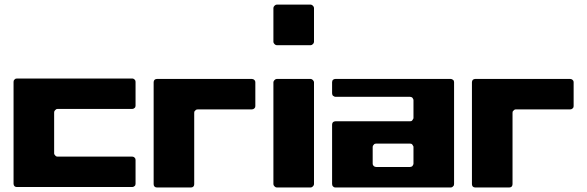

<svg xmlns="http://www.w3.org/2000/svg" viewBox="-20 -830 2600 850"><path d="M580.1 -362.3Q580.1 -359.4 579.1 -356.4Q578.1 -353.5 575.2 -351.6Q573.2 -349.6 570.3 -348.6Q568.4 -347.7 565.4 -347.7Q482.4 -347.7 400.4 -347.7Q317.4 -347.7 235.4 -347.7Q231.4 -347.7 229.5 -346.7Q226.6 -344.7 224.6 -342.8Q222.7 -340.8 220.7 -337.9Q219.7 -335.9 219.7 -332Q219.7 -287.1 219.7 -242.2Q219.7 -197.3 219.7 -152.3Q219.7 -148.4 220.7 -146.5Q222.7 -143.6 224.6 -141.6Q226.6 -138.7 229.5 -137.7Q231.4 -136.7 235.4 -136.7Q317.4 -136.7 400.4 -136.7Q482.4 -136.7 565.4 -136.7Q568.4 -136.7 570.3 -135.7Q573.2 -134.8 575.2 -132.8Q578.1 -129.9 579.1 -127.9Q580.1 -125 580.1 -122.1Q580.1 -95.7 580.1 -69.3Q580.1 -43 580.1 -16.6Q580.1 -13.7 579.1 -10.7Q578.1 -7.8 575.2 -5.9Q573.2 -3.9 570.3 -2.9Q568.4 -2 565.4 -2Q437.5 -2 309.6 -2Q182.6 -2 54.7 -2Q51.8 -2 48.8 -2.9Q46.9 -3.9 43.9 -5.9Q42 -7.8 41 -10.7Q40 -13.7 40 -16.6Q40 -128.9 40 -242.2Q40 -354.5 40 -467.8Q40 -470.7 41 -473.6Q42 -475.6 43.9 -477.5Q46.9 -480.5 48.8 -481.4Q51.8 -482.4 54.7 -482.4Q182.6 -482.4 309.6 -482.4Q437.5 -482.4 564.5 -482.4Q568.4 -482.4 570.3 -481.4Q573.2 -480.5 575.2 -478.5Q578.1 -475.6 579.1 -473.6Q580.1 -470.7 580.1 -467.8Q580.1 -441.4 580.1 -415Q580.1 -388.7 580.1 -362.3Z M1110.4 -465.8Q1110.4 -439.5 1110.4 -413.1Q1110.4 -386.7 1110.4 -360.4Q1110.4 -357.4 1109.4 -354.5Q1108.4 -352.5 1105.5 -349.6Q1103.5 -347.7 1100.6 -346.7Q1098.6 -345.7 1094.7 -345.7Q1035.2 -345.7 975.6 -345.7Q915 -345.7 855.5 -345.7Q851.6 -345.7 849.6 -344.7Q846.7 -343.8 844.7 -340.8Q842.8 -338.9 840.8 -336.9Q839.8 -334 839.8 -331.1Q839.8 -252 839.8 -172.9Q839.8 -93.8 839.8 -14.6Q839.8 -11.7 838.9 -8.8Q837.9 -6.8 835.9 -3.9Q834 -2 831.1 -1Q828.1 0 825.2 0Q788.1 0 750 0Q712.9 0 674.8 0Q671.9 0 668.9 -1Q667 -2 664.1 -3.9Q662.1 -6.8 661.1 -8.8Q660.2 -11.7 660.2 -14.6Q660.2 -127.9 660.2 -240.2Q660.2 -352.5 660.2 -465.8Q660.2 -468.8 661.1 -471.7Q662.1 -473.6 664.1 -476.6Q667 -478.5 668.9 -479.5Q671.9 -480.5 674.8 -480.5Q780.3 -480.5 884.8 -480.5Q990.2 -480.5 1094.7 -480.5Q1097.7 -480.5 1100.6 -479.5Q1103.5 -478.5 1105.5 -476.6Q1107.4 -473.6 1109.4 -471.7Q1110.4 -468.8 1110.4 -465.8Z M1190.4 -465.8Q1190.4 -470.7 1195.3 -475.6Q1200.2 -480.5 1205.1 -480.5Q1243.2 -480.5 1280.3 -480.5Q1318.4 -480.5 1355.5 -480.5Q1360.4 -480.5 1365.2 -475.6Q1370.1 -470.7 1370.1 -465.8Q1370.1 -352.5 1370.1 -240.2Q1370.1 -127 1370.1 -14.6Q1370.1 -9.8 1365.2 -4.9Q1360.4 0 1355.5 0Q1318.4 0 1280.3 0Q1243.2 0 1205.1 0Q1200.2 0 1195.3 -4.9Q1190.4 -9.8 1190.4 -14.6Q1190.4 -127 1190.4 -240.2Q1190.4 -352.5 1190.4 -465.8ZM1190.4 -794.9Q1190.4 -799.8 1195.3 -804.7Q1200.2 -809.6 1205.1 -809.6Q1243.2 -809.6 1280.3 -809.6Q1318.4 -809.6 1355.5 -809.6Q1360.4 -809.6 1365.2 -804.7Q1370.1 -799.8 1370.1 -794.9Q1370.1 -756.8 1370.1 -719.7Q1370.1 -682.6 1370.1 -644.5Q1370.1 -639.6 1365.2 -634.8Q1360.4 -629.9 1355.5 -629.9Q1318.4 -629.9 1280.3 -629.9Q1243.2 -629.9 1205.1 -629.9Q1200.2 -629.9 1195.3 -634.8Q1190.4 -639.6 1190.4 -644.5Q1190.4 -682.6 1190.4 -719.7Q1190.4 -756.8 1190.4 -794.9Z M1464.8 -480.5Q1592.8 -480.5 1719.7 -480.5Q1847.7 -480.5 1975.6 -480.5Q1978.5 -480.5 1980.5 -479.5Q1983.4 -478.5 1985.4 -476.6Q1988.3 -474.6 1989.3 -471.7Q1990.2 -468.8 1990.2 -465.8Q1990.2 -353.5 1990.2 -240.2Q1990.2 -127.9 1990.2 -15.6Q1990.2 -11.7 1989.3 -9.8Q1988.3 -6.8 1985.4 -4.9Q1983.4 -2 1980.5 -1Q1978.5 0 1975.6 0Q1847.7 0 1719.7 0Q1592.8 0 1464.8 0Q1461.9 0 1459 -1Q1457 -2 1454.1 -4.9Q1452.1 -6.8 1451.2 -9.8Q1450.2 -11.7 1450.2 -15.6Q1450.2 -81.1 1450.2 -146.5Q1450.2 -211.9 1450.2 -278.3Q1450.2 -281.2 1451.2 -284.2Q1452.1 -286.1 1454.1 -289.1Q1457 -291 1459 -292Q1461.9 -293 1464.8 -293Q1547.9 -293 1629.9 -293Q1712.9 -293 1794.9 -293Q1797.9 -293 1800.8 -293.9Q1803.7 -294.9 1805.7 -297.9Q1807.6 -299.8 1808.6 -302.7Q1810.5 -304.7 1810.5 -307.6Q1810.5 -328.1 1810.5 -347.7Q1810.5 -367.2 1810.5 -386.7Q1810.5 -389.6 1808.6 -392.6Q1807.6 -395.5 1805.7 -397.5Q1803.7 -399.4 1800.8 -400.4Q1797.9 -401.4 1794.9 -401.4Q1712.9 -401.4 1629.9 -401.4Q1547.9 -401.4 1464.8 -401.4Q1461.9 -401.4 1459 -403.3Q1457 -404.3 1454.1 -406.2Q1452.1 -408.2 1451.2 -411.1Q1450.2 -414.1 1450.2 -417Q1450.2 -428.7 1450.2 -441.4Q1450.2 -454.1 1450.2 -465.8Q1450.2 -468.8 1451.2 -471.7Q1452.1 -474.6 1454.1 -476.6Q1457 -478.5 1459 -479.5Q1461.9 -480.5 1464.8 -480.5ZM1794.9 -90.8Q1797.9 -90.8 1800.8 -91.8Q1803.7 -92.8 1805.7 -94.7Q1807.6 -96.7 1808.6 -99.6Q1810.5 -102.5 1810.5 -105.5Q1810.5 -124 1810.5 -142.6Q1810.5 -161.1 1810.5 -179.7Q1810.5 -182.6 1808.6 -184.6Q1807.6 -187.5 1805.7 -189.5Q1803.7 -192.4 1800.8 -193.4Q1797.9 -194.3 1794.9 -194.3Q1757.8 -194.3 1719.7 -194.3Q1682.6 -194.3 1645.5 -194.3Q1641.6 -194.3 1639.6 -193.4Q1636.7 -192.4 1634.8 -189.5Q1632.8 -187.5 1630.9 -184.6Q1629.9 -182.6 1629.9 -179.7Q1629.9 -161.1 1629.9 -142.6Q1629.9 -124 1629.9 -105.5Q1629.9 -102.5 1630.9 -99.6Q1632.8 -96.7 1634.8 -94.7Q1636.7 -92.8 1639.6 -91.8Q1641.6 -90.8 1645.5 -90.8Q1682.6 -90.8 1719.7 -90.8Q1757.8 -90.8 1794.9 -90.8Z M2519.5 -465.8Q2519.5 -439.5 2519.5 -413.1Q2519.5 -386.7 2519.5 -360.4Q2519.5 -357.4 2518.6 -354.5Q2517.6 -352.5 2514.6 -349.6Q2512.7 -347.7 2509.8 -346.7Q2507.8 -345.7 2503.9 -345.7Q2444.3 -345.7 2384.8 -345.7Q2324.2 -345.7 2264.6 -345.7Q2260.7 -345.7 2258.8 -344.7Q2255.9 -343.8 2253.9 -340.8Q2252 -338.9 2250 -336.9Q2249 -334 2249 -331.1Q2249 -252 2249 -172.9Q2249 -93.8 2249 -14.6Q2249 -11.7 2248 -8.8Q2247.1 -6.8 2245.1 -3.9Q2243.2 -2 2240.2 -1Q2237.3 0 2234.4 0Q2197.3 0 2159.2 0Q2122.1 0 2084 0Q2081.1 0 2078.1 -1Q2076.2 -2 2073.2 -3.9Q2071.3 -6.8 2070.3 -8.8Q2069.3 -11.7 2069.3 -14.6Q2069.3 -127.9 2069.3 -240.2Q2069.3 -352.5 2069.3 -465.8Q2069.3 -468.8 2070.3 -471.7Q2071.3 -473.6 2073.2 -476.6Q2076.2 -478.5 2078.1 -479.5Q2081.1 -480.5 2084 -480.5Q2189.5 -480.5 2293.9 -480.5Q2399.4 -480.5 2503.9 -480.5Q2506.8 -480.5 2509.8 -479.5Q2512.7 -478.5 2514.6 -476.6Q2516.6 -473.6 2518.6 -471.7Q2519.5 -468.8 2519.5 -465.8Z"/></svg>

Font: pil love
Style: regular
Weight: 400
Designer: pierpaolo belleggia, riccardo antolini, manuela ilari
Foundry: pil communication
Version: Version 1.2